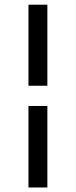

<svg xmlns="http://www.w3.org/2000/svg" viewBox="-20 -745 329 833"><path d="M103.5 -285.2H185.5V68.4H103.5ZM103.5 -724.6H185.5V-373H103.5Z"/></svg>

Font: Dinish Expanded
Style: Regular
Weight: 400
Width: 7
Designer: Charles Nix
Foundry: Playbeing
Version: Version 2.005; ttfautohint (v1.8.3)